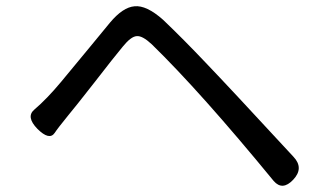

<svg xmlns="http://www.w3.org/2000/svg" viewBox="-20 -654 1040 611"><path d="M99 -244Q62 -282 89 -305Q129 -339 174 -393Q220 -448 265 -503Q310 -558 330 -582Q371 -631 408 -634Q446 -638 499 -591Q563 -530 635 -454Q708 -378 914 -155Q948 -119 913 -82Q879 -46 851 -78Q618 -362 463 -513Q433 -541 415 -539Q397 -538 371 -506Q345 -475 280 -391Q215 -308 198 -288Q163 -245 154 -231Q137 -206 99 -244Z"/></svg>

Font: Swei Gothic CJK TC Regular
Style: Regular
Weight: 400
Version: Version 2.129